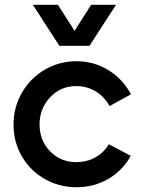

<svg xmlns="http://www.w3.org/2000/svg" viewBox="-20 -765 590 796"><path d="M296.9 -511.2Q369.6 -511.2 429.7 -474.1Q489.7 -437 522.9 -374L434.1 -325.2Q413.6 -363.8 377 -386Q340.3 -408.2 295.9 -408.2Q231.9 -408.2 188 -361.8Q144 -315.4 144 -249Q144 -182.6 187.7 -137.7Q231.4 -92.8 295.9 -92.8Q339.4 -92.8 374.5 -112.1Q409.7 -131.3 431.2 -167L522 -119.1Q488.8 -58.1 429.2 -23.4Q369.6 11.2 296.9 11.2Q225.6 11.2 165.8 -22.7Q106 -56.6 71 -116.2Q36.1 -175.8 36.1 -248Q36.1 -320.3 71 -380.9Q106 -441.4 166 -476.3Q226.1 -511.2 296.9 -511.2ZM116.2 -745.1H220.2L289.1 -637.2L357.9 -745.1H460.9L351.1 -575.2H226.1Z"/></svg>

Font: Human Sans Medium
Style: Regular
Weight: 500
Designer: Tim Radville
Foundry: Continuum
Version: Version 1.000;FEAKit 1.0